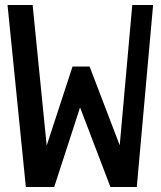

<svg xmlns="http://www.w3.org/2000/svg" viewBox="-20 -745 640 765"><path d="M590 -725 525 0H420L299 -317L196 0H83L10 -725H110L166 -165L269 -480H337L457 -166L507 -725Z"/></svg>

Font: Edlo
Style: Regular
Weight: 400
Monospace: yes
Version: Version 0.01